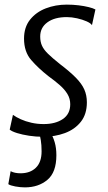

<svg xmlns="http://www.w3.org/2000/svg" viewBox="-20 -584 466 831"><path d="M166 8Q135.5 8 106 3.5Q76.5 -1 54 -8Q31.5 -15 22 -23L36 -87Q49.5 -77 70 -67.8Q90.5 -58.5 115.8 -52.8Q141 -47 169 -47Q220 -47 252 -68.8Q284 -90.5 284 -133Q284 -157 271.8 -177.2Q259.5 -197.5 238.2 -216Q217 -234.5 190 -254Q146 -288.5 115 -324.2Q84 -360 84 -417Q84 -466 110 -498.8Q136 -531.5 178.2 -547.8Q220.5 -564 269 -564Q295.5 -564 320.2 -561Q345 -558 364 -553.2Q383 -548.5 393 -543L378 -475Q373 -483.5 355 -491.5Q337 -499.5 313.5 -504.8Q290 -510 269 -510Q216 -510 185 -487.2Q154 -464.5 154 -426Q154 -403 161.8 -386Q169.5 -369 188 -351Q206.5 -333 239 -307Q283 -273.5 308.5 -247.5Q334 -221.5 345 -196.5Q356 -171.5 356 -141Q356 -90 330 -57Q304 -24 260.8 -8Q217.5 8 166 8ZM88 227Q68 227 46.2 223Q24.5 219 16 213L26 157Q34.5 161.5 45.5 163.8Q56.5 166 69 166Q110.5 166 135.2 142Q160 118 160 71Q160 43 156.5 22.2Q153 1.5 149 -11L178 -13L198 -11Q209.5 7 216.8 31.8Q224 56.5 224 88Q224 162 185 194.5Q146 227 88 227Z"/></svg>

Font: Merriweather Sans Variable Regular
Style: Italic
Weight: 300
Italic angle: -8°
Designer: Eben Sorkin
Foundry: Eben Sorkin
Version: Version 2.001